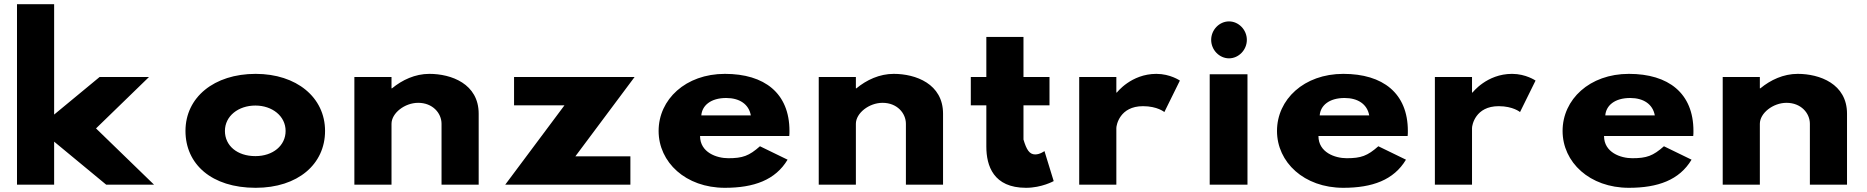

<svg xmlns="http://www.w3.org/2000/svg" viewBox="-20 -880 8898 915"><path d="M690 -513H454.6L238 -334V-860H61V0H238V-205L486 0H714L437.6 -268Z M863.9 -256C863.9 -98 987.9 15 1198.3 15C1400.1 15 1529.1 -98 1529.1 -256C1529.1 -416 1393.1 -528 1198.3 -528C999.9 -528 863.9 -416 863.9 -256ZM1051.9 -256C1051.9 -327 1116 -377 1197.1 -377C1277 -377 1341.1 -327 1341.1 -256C1341.1 -186 1280.6 -136 1197.1 -136C1110 -136 1051.9 -186 1051.9 -256Z M1668.8 0H1845.8V-290C1845.8 -341 1908.7 -390 1972.9 -390C2041.8 -390 2084.2 -341 2084.2 -290V0H2261.2V-338C2261.2 -481 2130.2 -528 2026.1 -528C1958.3 -528 1896.6 -499 1848.2 -459H1845.8V-513H1668.8Z M3004.2 -513H2429.8V-378H2670L2387.8 0H2984.2V-135H2722Z M3741.3 -232C3742.3 -238 3742.3 -249 3742.3 -256C3742.3 -436 3623.3 -528 3434.7 -528C3247.2 -528 3118.7 -406 3118.7 -256C3118.7 -107 3247.2 15 3434.7 15C3572.7 15 3675.3 -22 3733.3 -119L3601.7 -183C3549.7 -137 3519.4 -126 3450.5 -126C3396 -126 3316.2 -153 3316.2 -232ZM3322.2 -330C3325.8 -377 3367 -413 3440.8 -413C3503.7 -413 3548.5 -384 3558.2 -330Z M3881.8 0H4058.8V-290C4058.8 -341 4121.7 -390 4185.9 -390C4254.8 -390 4297.2 -341 4297.2 -290V0H4474.2V-338C4474.2 -481 4343.2 -528 4239.1 -528C4171.3 -528 4109.6 -499 4061.2 -459H4058.8V-513H3881.8Z M4680.5 -513H4606.5V-378H4680.5V-181C4680.5 -90 4714.5 15 4869.4 15C4944.5 15 5001.5 -17 5001.5 -17L4957.5 -160C4957.5 -160 4936.5 -144 4913.5 -144C4885.5 -144 4871.9 -167 4857.5 -215V-378H4981.5V-513H4857.5V-704H4680.5Z M5123.1 0H5300.1V-270C5300.1 -283 5315.9 -374 5427.2 -374C5495.9 -374 5528.9 -346 5528.9 -346L5602.9 -496C5602.9 -496 5556.9 -528 5490.9 -528C5370.3 -528 5302.6 -439 5302.6 -439H5300.1V-513H5123.1Z M5745 0H5925V-526H5745ZM5752 -690C5752 -642 5791 -602 5837 -602C5883 -602 5922 -642 5922 -690C5922 -738 5883 -778 5837 -778C5791 -778 5752 -738 5752 -690Z M6688.3 -232C6689.3 -238 6689.3 -249 6689.3 -256C6689.3 -436 6570.3 -528 6381.7 -528C6194.2 -528 6065.7 -406 6065.7 -256C6065.7 -107 6194.2 15 6381.7 15C6519.7 15 6622.3 -22 6680.3 -119L6548.7 -183C6496.7 -137 6466.4 -126 6397.5 -126C6343 -126 6263.2 -153 6263.2 -232ZM6269.2 -330C6272.8 -377 6314 -413 6387.8 -413C6450.7 -413 6495.5 -384 6505.2 -330Z M6818.1 0H6995.1V-270C6995.1 -283 7010.9 -374 7122.2 -374C7190.9 -374 7223.9 -346 7223.9 -346L7297.9 -496C7297.9 -496 7251.9 -528 7185.9 -528C7065.3 -528 6997.6 -439 6997.6 -439H6995.1V-513H6818.1Z M8049.3 -232C8050.3 -238 8050.3 -249 8050.3 -256C8050.3 -436 7931.3 -528 7742.7 -528C7555.2 -528 7426.7 -406 7426.7 -256C7426.7 -107 7555.2 15 7742.7 15C7880.7 15 7983.3 -22 8041.3 -119L7909.7 -183C7857.7 -137 7827.4 -126 7758.5 -126C7704 -126 7624.2 -153 7624.2 -232ZM7630.2 -330C7633.8 -377 7675 -413 7748.8 -413C7811.7 -413 7856.5 -384 7866.2 -330Z M8189.8 0H8366.8V-290C8366.8 -341 8429.7 -390 8493.9 -390C8562.8 -390 8605.2 -341 8605.2 -290V0H8782.2V-338C8782.2 -481 8651.2 -528 8547.1 -528C8479.3 -528 8417.6 -499 8369.2 -459H8366.8V-513H8189.8Z"/></svg>

Font: Hussar
Style: BdSuprExt
Weight: 700
Foundry: Cannot Into Space Fonts
Version: Version 2.00